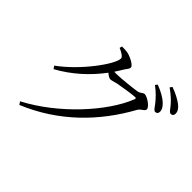

<svg xmlns="http://www.w3.org/2000/svg" viewBox="-189 -1063 1377 1377"><g transform="rotate(45 500.0 -374.0)"><path d="M375 -738C410 -723 436 -707 436 -690C436 -632 289 -428 133 -316L148 -295C265 -359 365 -449 444 -555C460 -541 476 -531 487 -531C501 -531 522 -539 543 -544C579 -551 681 -567 703 -567C712 -567 716 -564 711 -552C633 -354 398 -96 141 38L156 60C438 -57 641 -263 778 -512C792 -538 825 -544 825 -564C825 -590 762 -631 738 -631C721 -631 714 -614 687 -608C659 -603 536 -589 488 -589C482 -589 476 -589 469 -590C481 -607 492 -626 503 -644C518 -669 532 -679 532 -696C532 -714 479 -744 440 -753C418 -757 398 -757 380 -757ZM742 -729C786 -697 813 -666 834 -641C854 -615 866 -593 880 -593C895 -593 904 -603 904 -619C904 -639 895 -656 870 -680C845 -703 807 -725 755 -745ZM829 -791C875 -758 899 -735 921 -710C943 -685 953 -662 970 -662C984 -662 993 -671 993 -688C993 -709 982 -729 955 -750C930 -768 893 -790 841 -808Z"/></g></svg>

Font: Source Han Serif AKR9
Style: Regular
Weight: 400
Designer: Ryoko NISHIZUKA 西塚涼子 (kana & ideographs); Frank Grießhammer (Latin, Greek & Cyrillic); Sandoll Communications 산돌커뮤니케이션, 
Foundry: Adobe Systems Incorporated
Version: Version 1.005;hotconv 1.0.107;makeotfexe 2.5.65593